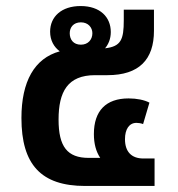

<svg xmlns="http://www.w3.org/2000/svg" viewBox="-20 -616 589 636"><path d="M492 -91H455C415 -91 394 -114 394 -155C394 -188 408 -209 432 -209C437 -209 447 -208 454 -205L475 -276C458 -285 433 -290 406 -290C331 -290 291 -249 291 -172C291 -140 298 -114 312 -93H274C203 -93 174 -130 174 -220C174 -312 204 -367 295 -367H336C441 -367 490 -419 490 -514V-584H390V-549C390 -485 381 -462 328 -456C339 -469 347 -487 347 -510C347 -559 312 -596 247 -596C184 -596 146 -561 146 -511C146 -482 159 -460 178 -446C94 -423 51 -346 51 -225C51 -71 116 0 262 0H492ZM248 -468C223 -468 211 -485 211 -506C211 -525 223 -542 248 -542C272 -542 286 -525 286 -506C286 -485 272 -468 248 -468Z"/></svg>

Font: Noto Sans Thai Semi
Style: Regular
Weight: 600
Designer: Monotype Design Team
Foundry: Monotype Imaging Inc.
Version: Version 1.901